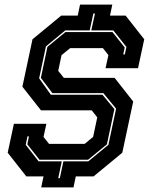

<svg xmlns="http://www.w3.org/2000/svg" viewBox="-20 -768 681 836"><path d="M159.5 48 169.5 0H94.5L13.5 -103L40.5 -229H182L169.5 -172L193.5 -141.5H348.5L385.5 -172L403.5 -257L379.5 -287.5H158.5L77.5 -390.5L121.5 -597L246.5 -700H318.5L328.5 -748H469L459 -700H527L608 -597L581 -471H439.5L452 -528L428 -558.5H285.5L248 -528L233.5 -459.5L258 -429H479L560 -326L512.5 -103L387.5 0H310L300 48ZM233.5 8H240.5L256 -65.5H364.5L452 -137.5L485.5 -295L430 -362.5H208L158 -429L186.5 -564L265 -628.5H469.5L523 -561.5L516.5 -531H523.5L530.5 -563.5L473.5 -635.5H377.5L393.5 -709H386.5L370.5 -635.5H264L180 -566L150.5 -427L201.5 -355.5H426L478 -293L445.5 -139.5L363.5 -72.5H152L99 -139.5L106 -174H99.5L92 -137.5L148 -65.5H249Z"/></svg>

Font: Tourney Expanded ExtraBold
Style: Italic
Weight: 800
Width: 7
Italic angle: -12°
Designer: Tyler Finck
Foundry: Etcetera Type Co
Version: Version 1.010; ttfautohint (v1.8.3)